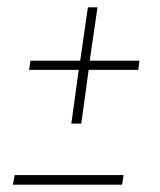

<svg xmlns="http://www.w3.org/2000/svg" viewBox="-20 -502 435 522"><path d="M174 -166 194 -312H59L63 -337H198L219 -482H245L224 -337H359L356 -312H221L201 -166ZM15 0 20 -26H316L312 0Z"/></svg>

Font: Alumni Sans SC Thin
Style: Italic
Weight: 100
Italic angle: -8°
Designer: Robert E. Leuschke
Foundry: Robert E. Leuschke
Version: Version 1.016